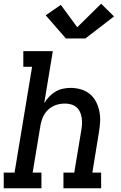

<svg xmlns="http://www.w3.org/2000/svg" viewBox="-29 -1009 649 1029"><path d="M-9 0V-84H49L143 -651H96V-735H254L208 -456Q219 -475 234.5 -491Q250 -507 268.5 -518Q287 -529 308 -533.5Q329 -538 349 -538Q378 -538 405 -530Q432 -522 452.5 -505Q473 -488 485.5 -464Q498 -440 503.5 -412.5Q509 -385 507.5 -356.5Q506 -328 501 -299L466 -84H513V0H311V-84H369L407 -313Q410 -330 410.5 -347Q411 -364 408.5 -380Q406 -396 399 -410.5Q392 -425 380 -435Q368 -445 352 -449.5Q336 -454 319 -454Q303 -454 288 -451Q273 -448 258 -441Q243 -434 230.5 -422.5Q218 -411 209.5 -397.5Q201 -384 196 -368.5Q191 -353 188 -338L146 -84H193V0ZM324 -803 216 -927 297 -983 385 -863 513 -989 582 -921 429 -803Z"/></svg>

Font: Iosevka Slab MdExObl
Style: Regular
Weight: 500
Width: 7
Italic angle: -9°
Monospace: yes
Designer: Belleve Invis
Foundry: Belleve Invis
Version: Version 11.1.1; ttfautohint (v1.8.3)